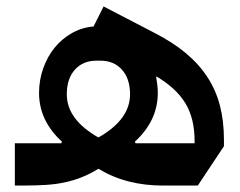

<svg xmlns="http://www.w3.org/2000/svg" viewBox="-20 -575 745 595"><path d="M172 -136Q101 -201 101 -287Q101 -327 114 -363.5Q127 -400 149.5 -427.5Q172 -455 203 -472.5Q234 -490 270 -493L301 -555L457 -474Q514 -445 555 -411Q596 -377 622.5 -336.5Q649 -296 661.5 -248Q674 -200 674 -142V-122L593 0H483Q429 0 379.5 -12.5Q330 -25 285 -52Q259 -36 234 -26Q209 -16 181.5 -10Q154 -4 122.5 -2Q91 0 51 0H26V-131H170ZM285 -149Q333 -176 358 -209.5Q383 -243 383 -283Q383 -331 358 -359Q333 -387 291 -387H279Q237 -387 212 -359Q187 -331 187 -283Q187 -243 212 -209.5Q237 -176 285 -149ZM464 -336Q466 -324 467.5 -312Q469 -300 469 -287Q469 -201 398 -136L400 -131H583V-139Q583 -208 554.5 -255Q526 -302 465 -338Z"/></svg>

Font: IBM Plex Sans Arabic SmBld
Style: Regular
Weight: 600
Designer: Mike Abbink, Paul van der Laan, Pieter van Rosmalen, Wael Morcos, Khajak Apelian
Foundry: Bold Monday
Version: Version 1.005